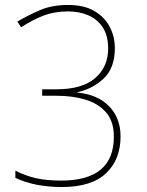

<svg xmlns="http://www.w3.org/2000/svg" viewBox="-20 -744 591 774"><path d="M229 10Q177 10 129.5 1Q82 -8 42 -27V-56Q83 -35 126 -25.5Q169 -16 227 -16Q439 -16 439 -193Q439 -255 407.5 -291Q376 -327 324 -342.5Q272 -358 208 -358H150V-384H207Q312 -384 364 -429.5Q416 -475 416 -548Q416 -601 394 -634Q372 -667 335.5 -682.5Q299 -698 255 -698Q200 -698 156.5 -681.5Q113 -665 65 -634L50 -657Q94 -683 142 -703.5Q190 -724 254 -724Q319 -724 360.5 -699.5Q402 -675 422.5 -635.5Q443 -596 443 -550Q443 -471 399 -428.5Q355 -386 291 -372V-371Q374 -363 420 -315.5Q466 -268 466 -194Q466 -101 407.5 -45.5Q349 10 229 10Z"/></svg>

Font: Noto Sans Bengali Thin
Style: Regular
Weight: 100
Designer: Jelle Bosma - Monotype Design Team
Foundry: Monotype Imaging Inc.
Version: Version 2.003; ttfautohint (v1.8.4.7-5d5b)